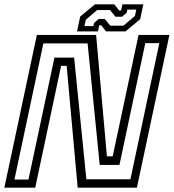

<svg xmlns="http://www.w3.org/2000/svg" viewBox="-32 -860 796 880"><path d="M34.2 -37.2H98.5L217.5 -596H307.8L363.8 -38.5H565.8L698.2 -662.2H634L515.5 -104H425L369.5 -661H166.8ZM-12 0 137 -700H408.5L458 -143.5H484.5L603 -700H744.5L595.5 0H324L273.5 -558H248L129.5 0ZM321 -716 335.5 -784 403 -840H492L514 -812H523L529 -840H625L610.5 -772L543 -716H454L432 -744H423L417 -716ZM355.2 -740.5H396.2L399 -754.5L420.2 -773.2H448.2L473.5 -742.5H534L586.5 -787L592.5 -816H551.5L548.8 -802L527.2 -783.2H497.2L472.5 -814H413.5L361.2 -769.5Z"/></svg>

Font: Tourney Thin
Style: Italic
Weight: 100
Italic angle: -12°
Designer: Tyler Finck
Foundry: Etcetera Type Co
Version: Version 1.015